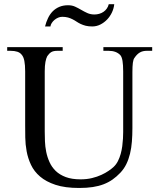

<svg xmlns="http://www.w3.org/2000/svg" viewBox="-20 -889 763 924"><path d="M687 -644.5Q666.5 -644.5 652.6 -636.2Q638.7 -627.9 627.4 -610.8Q621.6 -604 619.4 -586.9Q617.2 -569.8 617.2 -542V-272.5Q617.2 -238.3 614.7 -207.3Q612.3 -176.3 605.7 -149.2Q599.1 -122.1 587.9 -99.1Q576.7 -76.2 559.1 -57.6Q541 -38.6 521.5 -24.9Q502 -11.2 478.5 -2.2Q455.1 6.8 426.3 11.2Q397.5 15.6 360.8 15.6Q293 15.6 247.3 0.5Q201.7 -14.6 172.9 -39.3Q144 -64 129.2 -95.7Q114.3 -127.4 108.2 -160.9Q102.1 -194.3 101.6 -227.1Q101.1 -259.8 101.1 -285.6V-545.4Q101.1 -576.2 97.2 -595.9Q93.3 -615.7 84.5 -625.5Q76.7 -635.7 63.2 -640.1Q49.8 -644.5 29.8 -644.5H14.6V-662.1H281.7V-644.5H256.8Q236.8 -644.5 226.6 -638.2Q216.3 -631.8 207.5 -618.7Q202.1 -608.9 198.7 -591.1Q195.3 -573.2 195.3 -545.4V-256.3Q195.3 -234.9 196.3 -209.2Q197.3 -183.6 202.4 -158.2Q207.5 -132.8 218.3 -108.9Q229 -85 248 -66.4Q267.1 -47.9 296.4 -36.9Q325.7 -25.9 367.7 -25.9Q397.5 -25.9 422.6 -32Q447.8 -38.1 467.8 -47.4Q487.8 -56.6 502.7 -66.9Q517.6 -77.1 526.4 -85.4Q539.1 -97.2 547.4 -113.5Q555.7 -129.9 560.8 -148.2Q565.9 -166.5 568.4 -185.5Q570.8 -204.6 571.8 -221.9Q572.8 -239.3 572.8 -253.4V-545.4Q572.8 -576.2 569.6 -595.7Q566.4 -615.2 559.1 -623.5Q539.6 -644.5 502.4 -644.5H477.5V-662.1H712.4V-644.5ZM529.8 -868.7Q527.8 -848.6 518.8 -829.3Q509.8 -810.1 495.6 -795.2Q481.4 -780.3 463.1 -771Q444.8 -761.7 423.8 -761.7Q405.8 -761.7 392.3 -765.1Q378.9 -768.6 368.2 -773.7Q357.4 -778.8 348.4 -784.9Q339.4 -791 329.3 -796.1Q319.3 -801.3 307.4 -804.7Q295.4 -808.1 279.3 -808.1Q269.5 -808.1 259.8 -804Q250 -799.8 242.2 -793.2Q234.4 -786.6 229 -778.3Q223.6 -770 222.7 -761.7H196.8Q202.1 -783.2 211.2 -802Q220.2 -820.8 233.6 -834.5Q247.1 -848.1 265.6 -856Q284.2 -863.8 307.6 -863.8Q326.7 -863.8 341.6 -856.9Q356.4 -850.1 370.8 -841.6Q385.3 -833 400.4 -826.2Q415.5 -819.3 434.6 -819.3Q446.3 -819.3 457.5 -822.5Q468.8 -825.7 478 -832Q487.3 -838.4 493.9 -847.7Q500.5 -856.9 503.4 -868.7Z"/></svg>

Font: Doulos SIL Am
Style: Regular
Weight: 400
Designer: Walt Agee, Victor Gaultney, Peter Martin, Debbi Hosken, Becca Hirsbrunner
Foundry: SIL International
Version: Version 5.000